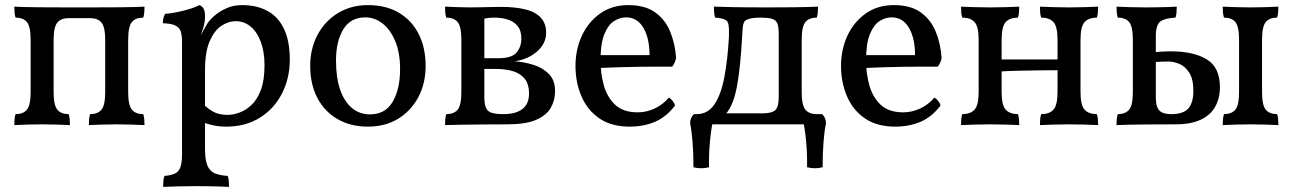

<svg xmlns="http://www.w3.org/2000/svg" viewBox="-20 -487 5063 752"><path d="M36 3Q36 -10 37 -20.5Q38 -31 41 -40Q71 -40 85.5 -57.5Q100 -75 100 -127V-331Q100 -383 85.5 -400.5Q71 -418 41 -418Q38 -427 37 -437.5Q36 -448 36 -461Q50 -460 72 -459.5Q94 -459 134 -458.5Q174 -458 245 -458H337Q408 -458 448 -458.5Q488 -459 510 -459.5Q532 -460 546 -461Q546 -448 545 -437.5Q544 -427 541 -418Q511 -418 496.5 -400.5Q482 -383 482 -331V-127Q482 -75 496.5 -57.5Q511 -40 541 -40Q544 -31 545 -20.5Q546 -10 546 3Q524 2 496 1Q468 0 437 0Q406 0 378 1Q350 2 328 3Q328 -10 329 -20.5Q330 -31 333 -40Q363 -40 377.5 -57.5Q392 -75 392 -127V-331Q392 -381 377.5 -398.5Q363 -416 333 -416H249Q219 -416 204.5 -398.5Q190 -381 190 -331V-127Q190 -75 204.5 -57.5Q219 -40 249 -40Q252 -31 253 -20.5Q254 -10 254 3Q232 2 204 1Q176 0 145 0Q114 0 86 1Q58 2 36 3Z M619 245Q619 232 620 221Q621 210 624 202Q650 200 665.5 192.5Q681 185 687 166.5Q693 148 693 115V-325Q693 -348 688 -363.5Q683 -379 667 -387Q651 -395 618 -396Q618 -407 620 -416Q622 -425 627 -433Q658 -435 698 -445Q738 -455 761 -467Q770 -464 776.5 -454.5Q783 -445 783 -423Q783 -400 776.5 -379.5Q770 -359 759 -325L783 -306V95Q783 138 792 160.5Q801 183 820.5 191.5Q840 200 872 202Q875 210 876 221Q877 232 877 245Q862 244 841.5 243.5Q821 243 797.5 242.5Q774 242 751 242Q716 242 677 243Q638 244 619 245ZM866 9Q838 9 816 4Q794 -1 769 -9V-86Q789 -65 812.5 -51Q836 -37 871 -37Q892 -37 916.5 -45.5Q941 -54 964 -75Q987 -96 1001.5 -134Q1016 -172 1016 -232Q1016 -284 1001.5 -323Q987 -362 961.5 -383Q936 -404 904 -404Q874 -404 846.5 -385.5Q819 -367 801 -325Q783 -283 783 -213L754 -319Q767 -351 776.5 -368Q786 -385 791 -393Q800 -408 819.5 -425Q839 -442 866.5 -454.5Q894 -467 928 -467Q986 -467 1028 -444Q1070 -421 1092.5 -373.5Q1115 -326 1115 -254Q1115 -180 1084 -120Q1053 -60 997 -25.5Q941 9 866 9Z M1421 9Q1353 9 1302 -20.5Q1251 -50 1223 -103.5Q1195 -157 1195 -229Q1195 -297 1224 -351Q1253 -405 1304 -436Q1355 -467 1421 -467Q1492 -467 1542.5 -437Q1593 -407 1620 -353.5Q1647 -300 1647 -229Q1647 -160 1618.5 -106.5Q1590 -53 1539.5 -22Q1489 9 1421 9ZM1429 -39Q1489 -39 1518 -88.5Q1547 -138 1547 -217Q1547 -279 1528.5 -324.5Q1510 -370 1479 -394.5Q1448 -419 1411 -419Q1353 -419 1324.5 -372Q1296 -325 1296 -250Q1296 -182 1312.5 -135Q1329 -88 1359 -63.5Q1389 -39 1429 -39Z M1723 3Q1723 -10 1724 -20.5Q1725 -31 1728 -40Q1758 -40 1772.5 -57.5Q1787 -75 1787 -127V-331Q1787 -383 1772.5 -400.5Q1758 -418 1728 -418Q1725 -427 1724 -437.5Q1723 -448 1723 -461Q1745 -460 1772 -459Q1799 -458 1819 -458Q1839 -458 1861.5 -458.5Q1884 -459 1905.5 -459.5Q1927 -460 1943 -460Q1997 -460 2036.5 -450.5Q2076 -441 2097.5 -418.5Q2119 -396 2119 -359Q2119 -316 2083 -285Q2047 -254 1996 -247Q2035 -244 2071 -232.5Q2107 -221 2130.5 -196.5Q2154 -172 2154 -130Q2154 -94 2137 -64.5Q2120 -35 2079.5 -17.5Q2039 0 1968 0Q1915 0 1868 0.5Q1821 1 1784 1.5Q1747 2 1723 3ZM1952 -40Q2000 -40 2026 -60Q2052 -80 2052 -120Q2052 -160 2033 -181Q2014 -202 1984.5 -209.5Q1955 -217 1924 -217H1865V-259H1931Q1985 -259 2003.5 -281.5Q2022 -304 2022 -336Q2022 -368 2006.5 -386Q1991 -404 1967 -411Q1943 -418 1917 -418Q1902 -418 1891 -416.5Q1880 -415 1865 -411L1877 -435V-107Q1877 -79 1883.5 -64.5Q1890 -50 1906.5 -45Q1923 -40 1952 -40Z M2446 9Q2375 9 2328 -23Q2281 -55 2257.5 -109.5Q2234 -164 2234 -229Q2234 -293 2259 -347Q2284 -401 2330.5 -434Q2377 -467 2441 -467Q2506 -467 2545.5 -439Q2585 -411 2604.5 -364Q2624 -317 2628 -260Q2624 -240 2613 -226Q2596 -226 2562 -226Q2528 -226 2485 -225.5Q2442 -225 2397 -223.5Q2352 -222 2312 -220V-271H2524Q2524 -337 2500 -378Q2476 -419 2432 -419Q2408 -419 2385 -404.5Q2362 -390 2347 -353Q2332 -316 2332 -250Q2332 -201 2344.5 -154.5Q2357 -108 2388.5 -77.5Q2420 -47 2478 -47Q2511 -47 2543 -61.5Q2575 -76 2600 -105Q2608 -100 2615 -91Q2622 -82 2624 -74Q2590 -29 2545.5 -10Q2501 9 2446 9Z M2711 0V-40H2785L2795 -43H2964Q3004 -43 3017 -56Q3030 -69 3030 -108V-352Q3030 -380 3025.5 -393Q3021 -406 3009 -411Q2998 -416 2983 -417Q2968 -418 2958 -418Q2944 -418 2931 -416.5Q2918 -415 2908 -411Q2899 -408 2895 -401.5Q2891 -395 2889.5 -382.5Q2888 -370 2887 -348Q2880 -220 2866 -146.5Q2852 -73 2822 -40H2709Q2752 -40 2778 -78Q2804 -116 2817 -184.5Q2830 -253 2835 -343Q2836 -374 2833.5 -389.5Q2831 -405 2819 -410.5Q2807 -416 2781 -418Q2778 -427 2777 -438.5Q2776 -450 2776 -461Q2803 -460 2852.5 -459Q2902 -458 2987 -458Q3044 -458 3081 -458.5Q3118 -459 3142 -459.5Q3166 -460 3184 -461Q3184 -448 3183 -437.5Q3182 -427 3179 -418Q3149 -418 3134.5 -400.5Q3120 -383 3120 -331V-127Q3120 -75 3134.5 -57.5Q3149 -40 3179 -40V0ZM3141 168Q3142 115 3137 63.5Q3132 12 3123 -26V-40H3200Q3215 -26 3215 -4Q3209 25 3205.5 68.5Q3202 112 3202 168Q3188 172 3172 172Q3156 172 3141 168ZM2757 168Q2742 172 2726 172Q2710 172 2696 168Q2696 112 2692.5 68.5Q2689 25 2683 -4Q2683 -26 2698 -40H2775V-26Q2766 12 2761 63.5Q2756 115 2757 168Z M3486 9Q3415 9 3368 -23Q3321 -55 3297.5 -109.5Q3274 -164 3274 -229Q3274 -293 3299 -347Q3324 -401 3370.5 -434Q3417 -467 3481 -467Q3546 -467 3585.5 -439Q3625 -411 3644.5 -364Q3664 -317 3668 -260Q3664 -240 3653 -226Q3636 -226 3602 -226Q3568 -226 3525 -225.5Q3482 -225 3437 -223.5Q3392 -222 3352 -220V-271H3564Q3564 -337 3540 -378Q3516 -419 3472 -419Q3448 -419 3425 -404.5Q3402 -390 3387 -353Q3372 -316 3372 -250Q3372 -201 3384.5 -154.5Q3397 -108 3428.5 -77.5Q3460 -47 3518 -47Q3551 -47 3583 -61.5Q3615 -76 3640 -105Q3648 -100 3655 -91Q3662 -82 3664 -74Q3630 -29 3585.5 -10Q3541 9 3486 9Z M4053 3Q4053 -10 4054 -20.5Q4055 -31 4058 -40Q4090 -40 4106 -57.5Q4122 -75 4122 -127V-331Q4122 -383 4106 -400.5Q4090 -418 4058 -418Q4055 -427 4054 -437.5Q4053 -448 4053 -461Q4076 -460 4105.5 -459Q4135 -458 4167 -458Q4199 -458 4228.5 -459Q4258 -460 4281 -461Q4281 -448 4280 -437.5Q4279 -427 4276 -418Q4244 -418 4228 -400.5Q4212 -383 4212 -331V-127Q4212 -75 4228 -57.5Q4244 -40 4276 -40Q4279 -31 4280 -20.5Q4281 -10 4281 3Q4258 2 4228.5 1Q4199 0 4167 0Q4135 0 4105.5 1Q4076 2 4053 3ZM3744 3Q3744 -10 3745 -20.5Q3746 -31 3749 -40Q3781 -40 3797 -57.5Q3813 -75 3813 -127V-331Q3813 -383 3797 -400.5Q3781 -418 3749 -418Q3746 -427 3745 -437.5Q3744 -448 3744 -461Q3766 -460 3796 -459Q3826 -458 3858 -458Q3890 -458 3920 -459Q3950 -460 3972 -461Q3972 -448 3971 -437.5Q3970 -427 3967 -418Q3935 -418 3919 -400.5Q3903 -383 3903 -331V-127Q3903 -75 3919 -57.5Q3935 -40 3967 -40Q3970 -31 3971 -20.5Q3972 -10 3972 3Q3950 2 3920 1Q3890 0 3858 0Q3826 0 3796 1Q3766 2 3744 3ZM3898 -207V-254H4126V-212Q4097 -212 4054.5 -211.5Q4012 -211 3969 -210Q3926 -209 3898 -207Z M4353 3Q4353 -10 4354 -20.5Q4355 -31 4358 -40Q4388 -40 4402.5 -57.5Q4417 -75 4417 -127V-331Q4417 -383 4402.5 -400.5Q4388 -418 4358 -418Q4355 -427 4354 -437.5Q4353 -448 4353 -461Q4375 -460 4404.5 -459Q4434 -458 4470 -458Q4494 -458 4516 -458.5Q4538 -459 4556.5 -459.5Q4575 -460 4589 -461Q4589 -450 4588 -438Q4587 -426 4584 -418Q4543 -416 4525 -403Q4507 -390 4507 -346V-107Q4507 -82 4512.5 -67.5Q4518 -53 4531.5 -46.5Q4545 -40 4568 -40Q4615 -40 4634.5 -62.5Q4654 -85 4654 -131Q4654 -178 4637.5 -203Q4621 -228 4598.5 -237Q4576 -246 4557 -246Q4549 -246 4530 -245.5Q4511 -245 4497 -243V-282Q4514 -284 4531.5 -285Q4549 -286 4564 -286Q4655 -286 4706.5 -254.5Q4758 -223 4758 -146Q4758 -102 4739.5 -69Q4721 -36 4682.5 -18Q4644 0 4584 0Q4528 0 4463.5 0.5Q4399 1 4353 3ZM4769 3Q4769 -10 4770 -20.5Q4771 -31 4774 -40Q4804 -40 4818.5 -57.5Q4833 -75 4833 -127V-331Q4833 -383 4818.5 -400.5Q4804 -418 4774 -418Q4771 -427 4770 -437.5Q4769 -448 4769 -461Q4791 -460 4819 -459Q4847 -458 4878 -458Q4909 -458 4937 -459Q4965 -460 4987 -461Q4987 -448 4986 -437.5Q4985 -427 4982 -418Q4952 -418 4937.5 -400.5Q4923 -383 4923 -331V-127Q4923 -75 4937.5 -57.5Q4952 -40 4982 -40Q4985 -31 4986 -20.5Q4987 -10 4987 3Q4965 2 4937 1Q4909 0 4878 0Q4847 0 4819 1Q4791 2 4769 3Z"/></svg>

Font: Vollkorn
Style: Regular
Weight: 400
Designer: Friedrich Althausen
Foundry: Friedrich Althausen
Version: Version 4.104